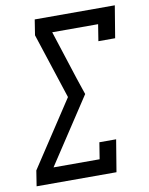

<svg xmlns="http://www.w3.org/2000/svg" viewBox="-83 -796 666 857"><g transform="rotate(-10 250.0 -367.5)"><path d="M13 0 24 -70 220 -368 123 -665 134 -735H497L473 -590H397L409 -665H201L273 -442L298 -368L102 -70H311L323 -145H399L375 0Z"/></g></svg>

Font: Iosevka Gothic
Style: Italic
Weight: 400
Italic angle: -9°
Monospace: yes
Designer: Belleve Invis
Foundry: Belleve Invis
Version: Version 15.5.1; ttfautohint (v1.8.4)